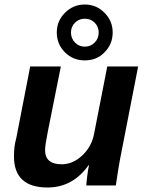

<svg xmlns="http://www.w3.org/2000/svg" viewBox="-20 -823 651 852"><path d="M114 -528H250L192 -238Q180 -178 180 -157Q180 -94 254 -94Q303 -94 345 -133Q388 -174 398 -232L456 -528H593L512 -113Q505 -75 494 0H363Q363 -8 367 -41Q371 -74 375 -90H373Q303 9 191 9Q42 9 42 -129Q42 -175 52 -209ZM480 -679Q480 -627 444 -591Q410 -555 356 -555Q304 -555 268 -591Q232 -627 232 -679Q232 -730 268 -766Q305 -803 356 -803Q408 -803 444 -766Q480 -730 480 -679ZM418 -679Q418 -704 400.5 -722Q383 -740 356 -740Q331 -740 313 -722.5Q295 -705 295 -679Q295 -652 313 -634Q331 -616 356 -616Q382 -616 400 -634Q418 -652 418 -679Z"/></svg>

Font: Libra Sans
Style: Bold Italic
Weight: 700
Italic angle: -12°
Foundry: Context Ltd
Version: Version 1.002